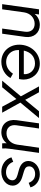

<svg xmlns="http://www.w3.org/2000/svg" viewBox="1078 -1666 600 2795"><g transform="rotate(90 1377.5 -268.0)"><path d="M40 0H115L159 -317C173 -413 242 -473 326 -473C406 -473 453 -418 441 -331L395 0H470L517 -336C534 -460 457 -548 342 -548C278 -548 220 -521 182 -473L190 -536H115Z M879 12C987 12 1077 -48 1115 -121L1052 -157C1015 -101 959 -58 880 -58C788 -58 708 -125 708 -232V-245H1130C1133 -259 1138 -289 1138 -310C1138 -432 1054 -548 906 -548C747 -548 630 -412 630 -249C630 -97 735 12 879 12ZM716 -315C738 -415 802 -478 905 -478C997 -478 1067 -407 1059 -315Z M1154 0H1250L1421 -207L1533 0H1620L1473 -265L1698 -536H1599L1433 -335L1323 -536H1237L1382 -272Z M1903 12C1968 12 2027 -16 2065 -66C2064 -44 2064 -24 2066 0H2141C2138 -38 2140 -66 2145 -105L2205 -536H2130L2085 -219C2071 -123 2003 -63 1919 -63C1839 -63 1791 -118 1803 -205L1850 -536H1775L1729 -210C1710 -76 1788 12 1903 12Z M2480 12C2594 12 2682 -60 2682 -152C2682 -218 2637 -268 2557 -292L2471 -318C2421 -333 2401 -356 2401 -392C2401 -443 2447 -480 2512 -480C2574 -480 2619 -447 2641 -386L2707 -412C2685 -494 2610 -548 2516 -548C2409 -548 2323 -474 2323 -382C2323 -316 2366 -268 2449 -245L2524 -224C2579 -209 2604 -185 2604 -149C2604 -95 2555 -56 2487 -56C2416 -56 2359 -96 2335 -161L2270 -135C2295 -46 2378 12 2480 12Z"/></g></svg>

Font: Mluvka
Style: Italic
Weight: 400
Italic angle: -8°
Designer: Modified by Jiří Krblich, Original typeface by Gumpita Rahayu
Foundry: Gumpita Rahayu & Jiří Krblich
Version: Version 2.000;Glyphs 3.1.1 (3134)